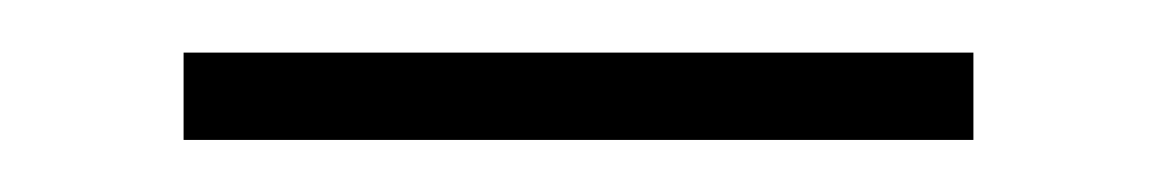

<svg xmlns="http://www.w3.org/2000/svg" viewBox="-20 -332 440 73"><path d="M350.1 -312V-278.8H49.8V-312Z"/></svg>

Font: Resagokr
Style: Light
Weight: 300
Designer: gluk
Foundry: gluk
Version: Version 0.95